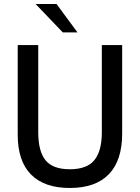

<svg xmlns="http://www.w3.org/2000/svg" viewBox="-20 -921 696 954"><path d="M68 -252V-697H170V-264Q170 -170 206 -125Q242 -80 327 -80Q412 -80 449 -125.5Q486 -171 486 -264V-697H587V-257Q587 -124 521 -55.5Q455 13 327 13Q200 13 134 -54Q68 -121 68 -252ZM157 -901H261L365 -760H292Z"/></svg>

Font: Hanken Grotesk Medium
Style: Regular
Weight: 500
Designer: Alfredo Marco Pradil
Foundry: Hanken Design Co.
Version: Version 3.014